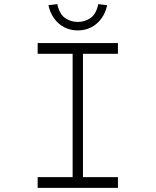

<svg xmlns="http://www.w3.org/2000/svg" viewBox="-20 -908 753 928"><path d="M162 0V-52H331V-648H162V-700H550V-648H381V-52H550V0ZM356 -761Q320 -761 291 -776Q262 -791 242 -818.5Q222 -846 214 -883L257 -888Q267 -840 294.5 -821Q322 -802 356 -802Q390 -802 417.5 -821Q445 -840 455 -888L498 -883Q490 -846 470 -818.5Q450 -791 421 -776Q392 -761 356 -761Z"/></svg>

Font: Lexend Tera ExtraLight
Style: Regular
Weight: 250
Designer: Bonnie Shaver-Troup, Thomas Jockin
Foundry: Lexend
Version: Version 1.007